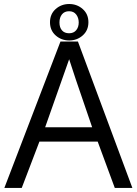

<svg xmlns="http://www.w3.org/2000/svg" viewBox="-20 -929 676 949"><path d="M1.5 0ZM203.1 -299.8H435.5Q332.5 -599.1 321.8 -636.2ZM1.5 0 278.8 -723.6H365.2L634.3 0H547.4L462.9 -229H174.8L87.4 0ZM417 -819.1Q417 -778.8 388.9 -753.9Q360.8 -729 322 -729Q283.2 -729 255.1 -753.9Q227.1 -778.8 227.1 -819.1Q227.1 -859.4 255.1 -884.3Q283.2 -909.2 322 -909.2Q360.8 -909.2 388.9 -884.3Q417 -859.4 417 -819.1ZM273.9 -817.9Q273.9 -793 286.4 -778.8Q298.8 -764.6 321.5 -764.6Q344.2 -764.6 356.7 -779.8Q369.1 -794.9 369.1 -817.9Q369.1 -840.8 356.7 -857.2Q344.2 -873.5 321.5 -873.5Q298.8 -873.5 286.4 -858.2Q273.9 -842.8 273.9 -817.9Z"/></svg>

Font: Oxygen
Style: Normal
Weight: 400
Designer: Vernon Adams
Foundry: Vernon Adams
Version: Version Release 0.2.2 webfont; ttfautohint (v0.8.52-bc40) -l